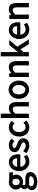

<svg xmlns="http://www.w3.org/2000/svg" viewBox="2018 -2791 1008 5084"><g transform="rotate(-90 2522.0 -249.0)"><path d="M132.8 77.1Q132.8 107.4 164.6 126.7Q196.3 146 257.8 146Q290.5 146 316.9 138.2Q343.3 130.4 360.8 118.4Q378.4 106.4 387.2 92Q396 77.6 396 63Q396 39.1 377 29.1Q357.9 19 314 19H230Q215.3 19 197.8 17.6Q180.2 16.1 169.9 12.7Q153.3 25.4 143.1 43Q132.8 60.5 132.8 77.1ZM28.8 87.9Q28.8 52.2 50 20.8Q71.3 -10.7 121.1 -45.4V-3.4Q86.4 -25.4 71.5 -48.1Q56.6 -70.8 56.6 -105Q56.6 -141.1 76.2 -167.2Q95.7 -193.4 131.3 -218.3V-173.3Q89.4 -208.5 68.1 -244.9Q46.9 -281.2 46.9 -330.1Q46.9 -373.5 62.7 -408.7Q78.6 -443.8 106.2 -468.5Q133.8 -493.2 169.9 -506.1Q206.1 -519 246.1 -519Q267.6 -519 286.4 -515.4Q305.2 -511.7 317.9 -506.8H500V-411.6H421.9Q414.6 -419.4 427.2 -390.9Q439.9 -362.3 439.9 -328.1Q439.9 -285.6 424.6 -251Q409.2 -216.3 383.1 -192.6Q356.9 -168.9 321.3 -155.8Q285.6 -142.6 246.1 -142.6Q226.1 -142.6 205.3 -147.7Q184.6 -152.8 175.3 -156.7Q171.9 -154.3 165 -143.6Q158.2 -132.8 158.2 -117.7Q158.2 -102.1 170.9 -91.6Q183.6 -81.1 228 -81.1H321.8Q411.6 -81.1 459.7 -49.8Q507.8 -18.6 507.8 51.3Q507.8 89.4 489 123Q470.2 156.7 435.8 181.6Q401.4 206.5 353.3 220.9Q305.2 235.4 246.1 235.4Q198.7 235.4 159.7 226.3Q120.6 217.3 91.3 198.5Q62 179.7 45.4 152.1Q28.8 124.5 28.8 87.9ZM246.1 -230Q263.7 -230 279.1 -236.6Q294.4 -243.2 306.9 -255.9Q319.3 -268.6 326.2 -287.1Q333 -305.7 333 -330.1Q333 -377 307.6 -401.9Q282.2 -426.8 246.1 -426.8Q210 -426.8 184.6 -401.9Q159.2 -377 159.2 -330.1Q159.2 -305.7 166 -287.1Q172.9 -268.6 185.1 -255.9Q197.3 -243.2 212.9 -236.6Q228.5 -230 246.1 -230Z M533.7 -247.1Q533.7 -309.6 553.5 -360.1Q573.2 -410.6 605.7 -445.8Q638.2 -481 680.2 -500Q722.2 -519 767.6 -519Q817.4 -519 857.2 -501.5Q897 -483.9 923.8 -451.2Q950.7 -418.5 964.4 -373.8Q978 -329.1 978 -274.9Q978 -246.6 972.7 -213.9H647.9Q651.4 -157.7 690.4 -116.5Q729.5 -75.2 793 -75.2Q824.7 -75.2 852.1 -85Q879.4 -94.7 919.4 -119.1L964.4 -37.1Q918 -8.3 877 7.6Q835.9 23.4 782.7 23.4Q731 23.4 685.3 4.6Q639.6 -14.2 606 -49.1Q572.3 -84 553 -134Q533.7 -184.1 533.7 -247.1ZM873.5 -299.8Q873.5 -353 846.2 -387.5Q818.8 -421.9 770 -421.9Q747.1 -421.9 726.6 -412.8Q706.1 -403.8 689.2 -386.5Q672.4 -369.1 660.9 -342.8Q649.4 -316.4 647.9 -299.8Z M1065.4 -138.2Q1109.4 -102.5 1140.4 -87.6Q1171.4 -72.8 1211.4 -72.8Q1252.9 -72.8 1272 -90.6Q1291 -108.4 1291 -132.8Q1291 -146.5 1283.2 -157.2Q1275.4 -168 1262.2 -177.2Q1249 -186.5 1229.7 -194.3Q1210.4 -202.1 1190.4 -210Q1164.6 -218.8 1137 -231Q1109.4 -243.2 1087.2 -261.2Q1064.9 -279.3 1050 -304.4Q1035.2 -329.6 1035.2 -364.7Q1035.2 -397.5 1048.1 -426Q1061 -454.6 1085 -475.3Q1108.9 -496.1 1142.6 -507.6Q1176.3 -519 1218.3 -519Q1267.1 -519 1308.6 -502Q1350.1 -484.9 1391.1 -450.7L1334 -373.5Q1296.9 -400.9 1272.5 -411.9Q1248 -422.9 1219.2 -422.9Q1179.7 -422.9 1163.1 -406.5Q1146.5 -390.1 1146.5 -368.7Q1146.5 -357.4 1153.1 -347.9Q1159.7 -338.4 1172.6 -330.6Q1185.5 -322.8 1204.3 -315.2Q1223.1 -307.6 1244.1 -299.8Q1270 -289.6 1297.9 -278.3Q1325.7 -267.1 1348.9 -248.8Q1372.1 -230.5 1387.2 -203.4Q1402.3 -176.3 1402.3 -137.7Q1402.3 -104.5 1389.4 -75.2Q1376.5 -45.9 1351.6 -23.9Q1326.7 -2 1290.5 10.7Q1254.4 23.4 1208.5 23.4Q1153.3 23.4 1103.8 3.4Q1054.2 -16.6 1005.4 -57.6Z M1448.2 -247.1Q1448.2 -311 1468.5 -361.3Q1488.8 -411.6 1522.9 -447Q1557.1 -482.4 1602.8 -500.7Q1648.4 -519 1698.2 -519Q1750.5 -519 1787.6 -500Q1824.7 -481 1862.3 -446.8L1801.8 -368.7Q1768.6 -397.5 1747.6 -408.2Q1726.6 -418.9 1701.2 -418.9Q1672.4 -418.9 1647.5 -406.7Q1622.6 -394.5 1604.7 -372.3Q1586.9 -350.1 1576.2 -318.1Q1565.4 -286.1 1565.4 -247.1Q1565.4 -207.5 1575.7 -176Q1585.9 -144.5 1603.3 -122.8Q1620.6 -101.1 1645.3 -89.1Q1669.9 -77.1 1699.2 -77.1Q1730.5 -77.1 1756.3 -90.1Q1782.2 -103 1816.4 -134.3L1872.1 -52.7Q1826.2 -13.2 1782.7 5.1Q1739.3 23.4 1692.4 23.4Q1641.6 23.4 1596.4 5.1Q1551.3 -13.2 1518.3 -48.1Q1485.4 -83 1466.8 -133.5Q1448.2 -184.1 1448.2 -247.1Z M1939.5 -732.9H2053.7V-522.9L2052.2 -461.9Q2059.1 -469.2 2100.1 -494.1Q2141.1 -519 2196.8 -519Q2281.7 -519 2321.3 -465.6Q2360.8 -412.1 2360.8 -313V11.2H2246.6V-301.8Q2246.6 -365.7 2228.5 -390.6Q2210.4 -415.5 2170.4 -415.5Q2137.2 -415.5 2111.1 -398.4Q2085 -381.3 2053.7 -350.1V11.2H1939.5Z M2447.8 -252.9Q2447.8 -316.9 2467.5 -367.2Q2487.3 -417.5 2520.5 -452.6Q2553.7 -487.8 2597.4 -506.3Q2641.1 -524.9 2689 -524.9Q2736.8 -524.9 2780.5 -506.3Q2824.2 -487.8 2857.4 -452.6Q2890.6 -417.5 2910.4 -367.2Q2930.2 -316.9 2930.2 -252.9Q2930.2 -189.9 2910.4 -139.4Q2890.6 -88.9 2857.4 -54.2Q2824.2 -19.5 2780.5 -1Q2736.8 17.6 2689 17.6Q2641.1 17.6 2597.4 -1Q2553.7 -19.5 2520.5 -54.2Q2487.3 -88.9 2467.5 -139.4Q2447.8 -189.9 2447.8 -252.9ZM2564.9 -252.9Q2564.9 -213.4 2574.2 -181.6Q2583.5 -149.9 2600.1 -128.2Q2616.7 -106.4 2639.2 -94.7Q2661.6 -83 2689 -83Q2715.8 -83 2738.8 -94.7Q2761.7 -106.4 2778.1 -128.2Q2794.4 -149.9 2803.7 -181.6Q2813 -213.4 2813 -252.9Q2813 -292.5 2803.7 -324.5Q2794.4 -356.4 2777.8 -378.7Q2761.2 -400.9 2738.5 -412.8Q2715.8 -424.8 2689 -424.8Q2661.6 -424.8 2639.2 -412.8Q2616.7 -400.9 2600.1 -378.7Q2583.5 -356.4 2574.2 -324.5Q2564.9 -292.5 2564.9 -252.9Z M3025.4 -506.8H3124L3133.3 -415.5H3091.3Q3144 -468.8 3185.5 -493.9Q3227.1 -519 3282.7 -519Q3367.7 -519 3407.2 -465.6Q3446.8 -412.1 3446.8 -313V11.2H3332.5V-301.8Q3332.5 -365.7 3314.5 -390.6Q3296.4 -415.5 3256.3 -415.5Q3223.1 -415.5 3197 -398.4Q3170.9 -381.3 3139.6 -350.1V11.2H3025.4Z M3572.3 -732.9H3685.5V-229.5H3647.5L3872.1 -506.8H4004.9L3827.6 -294.4L4021.5 11.2H3893.6L3757.8 -211.4L3685.5 -127V11.2H3572.3Z M4031.2 -247.1Q4031.2 -309.6 4051 -360.1Q4070.8 -410.6 4103.3 -445.8Q4135.7 -481 4177.7 -500Q4219.7 -519 4265.1 -519Q4314.9 -519 4354.7 -501.5Q4394.5 -483.9 4421.4 -451.2Q4448.2 -418.5 4461.9 -373.8Q4475.6 -329.1 4475.6 -274.9Q4475.6 -246.6 4470.2 -213.9H4145.5Q4148.9 -157.7 4188 -116.5Q4227.1 -75.2 4290.5 -75.2Q4322.3 -75.2 4349.6 -85Q4377 -94.7 4417 -119.1L4461.9 -37.1Q4415.5 -8.3 4374.5 7.6Q4333.5 23.4 4280.3 23.4Q4228.5 23.4 4182.9 4.6Q4137.2 -14.2 4103.5 -49.1Q4069.8 -84 4050.5 -134Q4031.2 -184.1 4031.2 -247.1ZM4371.1 -299.8Q4371.1 -353 4343.8 -387.5Q4316.4 -421.9 4267.6 -421.9Q4244.6 -421.9 4224.1 -412.8Q4203.6 -403.8 4186.8 -386.5Q4169.9 -369.1 4158.4 -342.8Q4147 -316.4 4145.5 -299.8Z M4562.5 -506.8H4661.1L4670.4 -415.5H4628.4Q4681.2 -468.8 4722.7 -493.9Q4764.2 -519 4819.8 -519Q4904.8 -519 4944.3 -465.6Q4983.9 -412.1 4983.9 -313V11.2H4869.6V-301.8Q4869.6 -365.7 4851.6 -390.6Q4833.5 -415.5 4793.5 -415.5Q4760.3 -415.5 4734.1 -398.4Q4708 -381.3 4676.8 -350.1V11.2H4562.5Z"/></g></svg>

Font: Pyidaungsu Book
Style: Bold
Weight: 700
Designer: Sun Tun
Foundry: MCF
Version: Version 1.008;February 27, 2020;FontCreator 11.0.0.2408 32-b